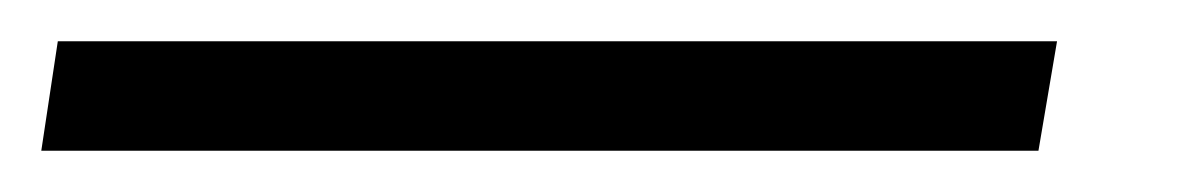

<svg xmlns="http://www.w3.org/2000/svg" viewBox="-59 -20 579 93"><path d="M-39 53 -31 0H453L444 53Z"/></svg>

Font: Nunito Sans 7pt Light
Style: Italic
Weight: 300
Italic angle: -9°
Designer: Vernon Adams
Foundry: Vernon Adams
Version: Version 3.101;gftools[0.9.27]